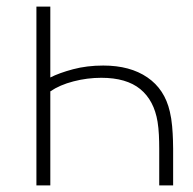

<svg xmlns="http://www.w3.org/2000/svg" viewBox="-20 -560 583 580"><path d="M132 -540V-326Q158.5 -339.5 200.5 -350.8Q242.5 -362 292 -362Q373 -362 425.2 -326.2Q477.5 -290.5 493 -223Q498 -202 500 -178.8Q502 -155.5 502.5 -136.8Q503 -118 503 -111V0H461V-111Q461 -131.5 460 -152.5Q459 -173.5 456 -192Q445.5 -256.5 403.8 -290.8Q362 -325 286 -325Q243.5 -325 202 -314.2Q160.5 -303.5 132 -284V0H90V-540Z"/></svg>

Font: Manrope ExtraLight
Style: Regular
Weight: 200
Designer: Mikhail Sharanda
Foundry: Mikhail Sharanda
Version: Version 4.505